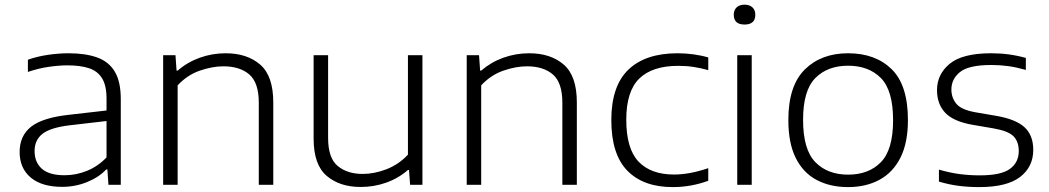

<svg xmlns="http://www.w3.org/2000/svg" viewBox="-20 -772 4382 802"><path d="M239.5 8.5Q154.5 8.5 108.2 -30.5Q62 -69.5 62 -137Q62 -205 110 -242.8Q158 -280.5 268 -292.5L425 -310.5V-360Q425 -415 406.2 -445.2Q387.5 -475.5 351.2 -487.2Q315 -499 262 -499Q227 -499 183.5 -492.8Q140 -486.5 96.5 -471.5V-522.5Q134 -536 179.5 -542.8Q225 -549.5 267 -549.5Q337 -549.5 385.8 -532Q434.5 -514.5 459.5 -472.8Q484.5 -431 484.5 -358V0H433L428.5 -64H423.5Q393 -31.5 343.8 -11.5Q294.5 8.5 239.5 8.5ZM124.5 -141Q124.5 -94 155 -67Q185.5 -40 250 -40Q298 -40 343.5 -58.5Q389 -77 425 -114.5V-266.5L270 -248.5Q191 -239 157.8 -213.2Q124.5 -187.5 124.5 -141Z M661.5 0V-541.5H713L717.5 -477H722Q763 -512.5 814.8 -531Q866.5 -549.5 922.5 -549.5Q1012 -549.5 1066.8 -502.2Q1121.5 -455 1121.5 -344V0H1061V-343Q1061 -426.5 1021.5 -460.8Q982 -495 913 -495Q867 -495 814.8 -477Q762.5 -459 722 -415.5V0Z M1486.5 9Q1399 9 1344.5 -37.5Q1290 -84 1290 -193V-541.5H1350.5V-196Q1350.5 -112 1390.5 -78.8Q1430.5 -45.5 1495 -45.5Q1543.5 -45.5 1594.2 -65Q1645 -84.5 1684 -126V-541.5H1744.5V0H1693L1688.5 -62H1684Q1644 -27 1593 -9Q1542 9 1486.5 9Z M1929.5 0V-541.5H1981L1985.5 -477H1990Q2031 -512.5 2082.8 -531Q2134.5 -549.5 2190.5 -549.5Q2280 -549.5 2334.8 -502.2Q2389.5 -455 2389.5 -344V0H2329V-343Q2329 -426.5 2289.5 -460.8Q2250 -495 2181 -495Q2135 -495 2082.8 -477Q2030.5 -459 1990 -415.5V0Z M2790 9.5Q2667.5 9.5 2600.5 -59Q2533.5 -127.5 2533.5 -270.5Q2533.5 -412.5 2604.8 -481Q2676 -549.5 2810 -549.5Q2843.5 -549.5 2876.8 -545Q2910 -540.5 2938.5 -532V-479Q2908.5 -487.5 2878.2 -492.2Q2848 -497 2813.5 -497Q2705 -497 2650.5 -444Q2596 -391 2596 -272Q2596 -151 2647.2 -97Q2698.5 -43 2795.5 -43Q2827 -43 2861.5 -49.2Q2896 -55.5 2938.5 -69.5V-17Q2867 9.5 2790 9.5Z M3059.5 0V-541.5H3120V0ZM3090 -669.5Q3045 -669.5 3045 -710.5Q3045 -730 3057 -741.2Q3069 -752.5 3090 -752.5Q3111 -752.5 3123 -741.2Q3135 -730 3135 -710.5Q3135 -669.5 3090 -669.5Z M3522.5 9.5Q3448 9.5 3391.8 -20Q3335.5 -49.5 3304.2 -111.5Q3273 -173.5 3273 -270.5Q3273 -414 3341.8 -481.8Q3410.5 -549.5 3522.5 -549.5Q3636.5 -549.5 3704.5 -483Q3772.5 -416.5 3772.5 -270.5Q3772.5 -175 3741 -113Q3709.5 -51 3653.2 -20.8Q3597 9.5 3522.5 9.5ZM3522.5 -42.5Q3609 -42.5 3659.8 -94.8Q3710.5 -147 3710.5 -270Q3710.5 -394 3659.8 -445.8Q3609 -497.5 3522.5 -497.5Q3436.5 -497.5 3385.5 -445.8Q3334.5 -394 3334.5 -271.5Q3334.5 -147.5 3385.5 -95Q3436.5 -42.5 3522.5 -42.5Z M4070.5 9.5Q4023.5 9.5 3982.5 4Q3941.5 -1.5 3902 -13.5V-63.5Q3948.5 -50 3989 -44.8Q4029.5 -39.5 4072.5 -39.5Q4161.5 -39.5 4198.5 -66.5Q4235.5 -93.5 4235.5 -141Q4235.5 -180.5 4213.5 -202.8Q4191.5 -225 4131 -235.5L4043.5 -250.5Q3962.5 -264.5 3928.2 -301Q3894 -337.5 3894 -395.5Q3894 -462 3947.2 -505.8Q4000.5 -549.5 4120.5 -549.5Q4196.5 -549.5 4265 -530V-480Q4226 -491 4191.8 -495.8Q4157.5 -500.5 4121 -500.5Q4026.5 -500.5 3990.2 -471.2Q3954 -442 3954 -398Q3954 -364 3974.5 -338.8Q3995 -313.5 4054.5 -303L4142 -288Q4223 -274 4259.5 -240.5Q4296 -207 4296 -146Q4296 -75 4241 -32.8Q4186 9.5 4070.5 9.5Z"/></svg>

Font: Encode Sans Expanded Light
Style: Regular
Weight: 300
Width: 7
Designer: Multiple Designers
Foundry: Impallari Type
Version: Version 3.000; ttfautohint (v1.8.3) -l 8 -r 50 -G 200 -x 14 